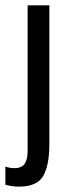

<svg xmlns="http://www.w3.org/2000/svg" viewBox="-47 -502 247 716"><path d="M23 194Q92 194 114.5 153.5Q137 113 137 37V-482H56V62Q56 91 45.5 108Q35 125 6 125Q-11 125 -27 119V187Q-1 194 23 194Z"/></svg>

Font: Geom Light
Style: Regular
Weight: 300
Version: Version 1.102